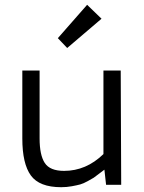

<svg xmlns="http://www.w3.org/2000/svg" viewBox="-20 -770 602 800"><path d="M422 0H485L483 -476H411V-128Q339 -58 247 -58Q188 -58 166.5 -91Q145 -124 145 -193V-476H73V-193Q73 -88 108.5 -39Q144 10 235 10Q258 10 279.5 6Q301 2 314 -1.5Q327 -5 346 -15.5Q365 -26 370.5 -29.5Q376 -33 394.5 -47.5Q413 -62 415 -63ZM221 -611 343 -750 403 -692 260 -570Z"/></svg>

Font: Biancoenero Regular
Style: Regular
Weight: 400
Designer: Riccardo Lorusso, Umberto Mischi
Foundry: Biancoenero Edizioni
Version: Version 0.000